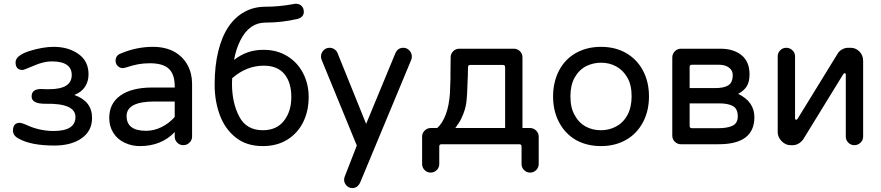

<svg xmlns="http://www.w3.org/2000/svg" viewBox="-20 -754 4609 1005"><path d="M78.1 -28.3Q47.9 -43.9 47.9 -70.3Q47.9 -111.3 84 -111.3Q97.7 -109.4 115.2 -101.6Q184.6 -68.4 260.7 -68.4Q375 -68.4 375 -141.6Q375 -213.9 218.8 -210.9Q145.5 -210 145.5 -249Q145.5 -288.1 195.3 -288.1L218.8 -287.1H237.3Q355.5 -287.1 355.5 -361.3Q355.5 -432.6 251 -432.6Q208 -432.6 157.2 -410.2Q104.5 -387.7 98.6 -387.7Q61.5 -387.7 61.5 -427.7Q61.5 -462.9 131.8 -486.3Q204.1 -508.8 260.7 -508.8Q338.9 -508.8 391.6 -470.7Q443.4 -433.6 443.4 -365.2Q443.4 -328.1 425.3 -300.3Q407.2 -272.5 373 -258.8L369.1 -256.8Q461.9 -224.6 461.9 -136.7Q461.9 -68.4 407.2 -30.3Q353.5 7.8 264.6 7.8Q141.6 7.8 78.1 -28.3Z M632.8 -6.8Q594.7 -24.4 573.2 -58.6Q551.8 -92.8 551.8 -136.7Q551.8 -212.9 610.8 -254.4Q669.9 -295.9 777.3 -295.9H894.5V-302.7Q894.5 -365.2 863.8 -394Q833 -422.9 764.6 -422.9Q730.5 -422.9 702.1 -417.5Q673.8 -412.1 634.8 -399.4L622.1 -397.5Q607.4 -397.5 596.2 -408.7Q585 -419.9 585 -435.5Q585 -463.9 611.3 -473.6Q693.4 -508.8 780.3 -508.8Q847.7 -508.8 895.5 -481.4Q939.5 -455.1 962.4 -412.1Q985.4 -369.1 985.4 -315.4V-39.1Q985.4 -20.5 971.7 -7.3Q958 5.9 939.5 5.9Q920.9 5.9 907.7 -7.3Q894.5 -20.5 894.5 -39.1V-62.5Q824.2 10.7 711.9 10.7Q669.9 10.7 632.8 -6.8ZM745.1 -69.3Q786.1 -69.3 825.7 -88.9Q865.2 -108.4 894.5 -141.6V-222.7H789.1Q642.6 -222.7 642.6 -146.5Q642.6 -69.3 745.1 -69.3Z M1103.5 -310.5Q1103.5 -409.2 1122.6 -486.3Q1141.6 -563.5 1176.8 -615.2Q1211.9 -666 1260.7 -692.4Q1309.6 -718.8 1369.1 -718.8Q1438.5 -718.8 1508.8 -731.4L1519.5 -733.4Q1522.5 -734.4 1528.3 -734.4Q1546.9 -734.4 1558.6 -722.7Q1570.3 -710.9 1570.3 -692.4Q1570.3 -665 1539.1 -655.3Q1456.1 -635.7 1369.1 -635.7Q1285.2 -635.7 1238.3 -543Q1214.8 -496.1 1205.1 -440.4Q1239.3 -466.8 1276.4 -480Q1313.5 -493.2 1360.4 -493.2Q1429.7 -493.2 1483.4 -460.4Q1537.1 -427.7 1566.4 -371.1Q1595.7 -314.5 1595.7 -246.1Q1595.7 -172.9 1566.9 -114.7Q1538.1 -56.6 1483.9 -22.9Q1429.7 10.7 1355.5 10.7Q1270.5 10.7 1213.9 -34.2Q1157.2 -79.1 1130.4 -152.3Q1103.5 -225.6 1103.5 -310.5ZM1355.5 -72.3Q1427.7 -72.3 1466.3 -121.6Q1504.9 -170.9 1504.9 -246.1Q1504.9 -322.3 1468.8 -366.2Q1432.6 -410.2 1360.4 -410.2Q1270.5 -410.2 1195.3 -344.7Q1194.3 -335.9 1194.3 -316.4Q1194.3 -216.8 1231.9 -144.5Q1269.5 -72.3 1355.5 -72.3Z M1781.2 186.5Q1781.2 178.7 1784.2 170.9L1847.7 7.8L1664.1 -439.5Q1660.2 -448.2 1660.2 -458Q1660.2 -476.6 1673.3 -490.2Q1686.5 -503.9 1705.1 -503.9Q1718.8 -503.9 1730.5 -496.1Q1742.2 -488.3 1747.1 -475.6L1896.5 -105.5L2048.8 -473.6Q2061.5 -503.9 2090.8 -503.9Q2109.4 -503.9 2122.6 -490.2Q2135.7 -476.6 2135.7 -458Q2135.7 -449.2 2132.8 -441.4L1866.2 199.2Q1852.5 230.5 1824.2 230.5Q1806.6 230.5 1793.9 217.3Q1781.2 204.1 1781.2 186.5Z M2612.3 -414.1H2441.4Q2429.7 -414.1 2429.7 -402.3L2428.7 -354.5Q2428.7 -339.8 2427.7 -333Q2425.8 -255.9 2420.9 -217.3Q2416 -178.7 2395.5 -135.7Q2386.7 -115.2 2363.3 -84H2624V-402.3Q2624 -414.1 2612.3 -414.1ZM2189.5 -39.1Q2189.5 -57.6 2203.1 -70.8Q2216.8 -84 2235.4 -84H2268.6Q2281.2 -94.7 2293 -113.3Q2316.4 -150.4 2327.1 -204.1Q2333 -234.4 2335 -264.2Q2336.9 -293.9 2337.9 -339.8V-363.3L2338.9 -454.1Q2338.9 -472.7 2352.1 -485.8Q2365.2 -499 2383.8 -499H2669.9Q2688.5 -499 2701.7 -485.8Q2714.8 -472.7 2714.8 -454.1V-84H2753.9Q2772.5 -84 2786.1 -70.8Q2799.8 -57.6 2799.8 -39.1V104.5Q2799.8 123 2786.6 136.2Q2773.4 149.4 2754.9 149.4Q2736.3 149.4 2723.1 136.2Q2710 123 2710 104.5V12.7Q2710 1 2698.2 1H2291Q2279.3 1 2279.3 12.7V104.5Q2279.3 123 2266.1 136.2Q2252.9 149.4 2234.4 149.4Q2215.8 149.4 2202.6 136.2Q2189.5 123 2189.5 104.5Z M2994.1 -21.5Q2937.5 -54.7 2906.2 -114.3Q2875 -173.8 2875 -249Q2875 -324.2 2906.2 -384.8Q2937.5 -444.3 2994.6 -476.6Q3051.8 -508.8 3126 -508.8Q3200.2 -508.8 3256.8 -476.6Q3314.5 -443.4 3345.7 -384.3Q3377 -325.2 3377 -249Q3377 -173.8 3345.7 -114.3Q3313.5 -53.7 3256.3 -21.5Q3199.2 10.7 3126 10.7Q3051.8 10.7 2994.1 -21.5ZM2989.3 -149.4Q3009.8 -111.3 3045.4 -91.8Q3081.1 -72.3 3126 -72.3Q3167 -72.3 3203.1 -90.8Q3242.2 -111.3 3264.2 -151.9Q3286.1 -192.4 3286.1 -250Q3286.1 -311.5 3262.7 -349.6Q3241.2 -386.7 3205.6 -406.2Q3169.9 -425.8 3126 -425.8Q3085.9 -425.8 3048.8 -408.2Q3009.8 -387.7 2987.8 -347.7Q2965.8 -307.6 2965.8 -250Q2965.8 -187.5 2989.3 -149.4Z M3499 -43.9V-453.1Q3499 -471.7 3512.2 -485.4Q3525.4 -499 3543.9 -499H3751Q3819.3 -499 3861.3 -465.3Q3903.3 -431.6 3903.3 -365.2Q3903.3 -324.2 3888.2 -301.3Q3873 -278.3 3843.8 -262.7Q3928.7 -221.7 3928.7 -140.6Q3928.7 1 3742.2 1H3543.9Q3525.4 1 3512.2 -12.2Q3499 -25.4 3499 -43.9ZM3601.6 -83H3740.2Q3788.1 -83 3814.9 -96.2Q3841.8 -109.4 3841.8 -144.5Q3841.8 -184.6 3816.4 -198.7Q3791 -212.9 3745.1 -212.9H3589.8V-94.7Q3589.8 -83 3601.6 -83ZM3724.6 -293Q3769.5 -293 3792.5 -307.6Q3815.4 -322.3 3815.4 -361.3Q3815.4 -385.7 3795.4 -400.4Q3775.4 -415 3745.1 -415H3601.6Q3589.8 -415 3589.8 -403.3V-293Z M4050.8 -62.5V-459Q4050.8 -477.5 4064 -490.7Q4077.1 -503.9 4095.7 -503.9Q4114.3 -503.9 4127.9 -490.7Q4141.6 -477.5 4141.6 -459V-136.7Q4141.6 -127 4147.5 -127Q4151.4 -127 4155.3 -132.8L4367.2 -477.5Q4376 -489.3 4390.1 -496.6Q4404.3 -503.9 4419.9 -503.9H4432.6Q4459 -503.9 4478.5 -484.4Q4498 -464.8 4498 -435.5V-39.1Q4498 -20.5 4484.4 -7.3Q4470.7 5.9 4452.1 5.9Q4433.6 5.9 4420.4 -7.3Q4407.2 -20.5 4407.2 -39.1V-361.3Q4407.2 -371.1 4401.4 -371.1Q4398.4 -371.1 4393.6 -365.2L4183.6 -23.4Q4160.2 5.9 4128.9 5.9H4118.2Q4091.8 5.9 4071.3 -15.1Q4050.8 -36.1 4050.8 -62.5Z"/></svg>

Font: jf-openhuninn-2.0
Style: Regular
Weight: 400
Designer: [Kosugi Maru]
Designed by MOTOYA      

[Varela Round]
Joe Prince (Latin component); Avraham Cornfeld (Hebrew component)
Foundry: justfont CO.,LTD.
Version: 2.0